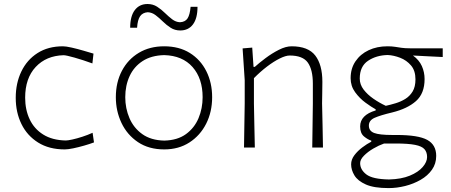

<svg xmlns="http://www.w3.org/2000/svg" viewBox="-20 -736 2251 958"><path d="M303 9.5Q225 9.5 170.2 -24.8Q115.5 -59 87 -117.2Q58.5 -175.5 58.5 -248Q58.5 -321 86.5 -379.2Q114.5 -437.5 167.2 -471.2Q220 -505 294 -505Q309 -505 337.8 -498.5Q366.5 -492 396.5 -483.2Q426.5 -474.5 446.5 -468.5L441 -419.5Q394.5 -436.5 352.2 -448.5Q310 -460.5 297 -460.5Q210.5 -458 158 -401.8Q105.5 -345.5 105.5 -248.5Q105.5 -188.5 128 -140.8Q150.5 -93 195.5 -64.8Q240.5 -36.5 308 -35Q318.5 -35 341.2 -40Q364 -45 391 -53.8Q418 -62.5 442 -73.5L449 -25.5Q428 -17.5 400 -9.5Q372 -1.5 345.8 4Q319.5 9.5 303 9.5Z M799.5 9.5Q722.5 9.5 668.5 -26.8Q614.5 -63 586.2 -122.5Q558 -182 558 -251Q558 -325 588.2 -382.5Q618.5 -440 672.8 -472.5Q727 -505 799 -505Q873.5 -505 927 -471.8Q980.5 -438.5 1009.5 -380.8Q1038.5 -323 1038.5 -251Q1038.5 -178 1008.8 -119Q979 -60 925.2 -25.2Q871.5 9.5 799.5 9.5ZM799.5 -34.5Q865.5 -36 907.8 -66.8Q950 -97.5 970.5 -146.2Q991 -195 991 -251Q991 -344.5 940.8 -401.5Q890.5 -458.5 799.5 -461Q735 -459.5 691.8 -431.5Q648.5 -403.5 626.8 -356.5Q605 -309.5 605 -251Q605 -195.5 626 -146.5Q647 -97.5 690 -66.8Q733 -36 799.5 -34.5ZM879.5 -584Q852.5 -584 831.5 -597.5Q810.5 -611 792.5 -628.8Q774.5 -646.5 756.5 -660.2Q738.5 -674 717 -675Q691.5 -673 679 -655Q666.5 -637 664 -597.5H629.5Q629.5 -655 652.5 -685.5Q675.5 -716 716 -716Q743 -716 764 -702.5Q785 -689 803 -671.2Q821 -653.5 839 -639.8Q857 -626 878 -625Q904.5 -626.5 916 -644.5Q927.5 -662.5 931 -702H965.5Q965.5 -644.5 942.8 -614.2Q920 -584 879.5 -584Z M1197.5 0Q1198.5 -56 1199.2 -107.8Q1200 -159.5 1201 -220.5V-335.5Q1198.5 -374.5 1195.8 -414.5Q1193 -454.5 1190.5 -494.5L1238.5 -498.5L1245 -402.5H1251.5Q1273 -422 1305 -446Q1337 -470 1371.5 -487.5Q1406 -505 1435 -505Q1517.5 -505 1553 -459Q1588.5 -413 1588.5 -327.5Q1588.5 -295 1587.8 -267.8Q1587 -240.5 1587 -220.5Q1588.5 -159.5 1589.5 -107.8Q1590.5 -56 1591.5 0H1538Q1539 -56 1539.5 -107.5Q1540 -159 1541 -219V-318.5Q1541 -388 1516 -423.5Q1491 -459 1425.5 -459Q1405.5 -459 1375.8 -444.2Q1346 -429.5 1312.5 -404Q1279 -378.5 1247 -346V-219Q1248 -159 1249.2 -107.5Q1250.5 -56 1251.5 0Z M1919 202.5Q1846 202.5 1805.5 184.5Q1765 166.5 1748.5 139.2Q1732 112 1732 84Q1732 60 1748.2 38.5Q1764.5 17 1787.8 -0.5Q1811 -18 1832.5 -29V-34.5Q1816 -39 1796.5 -55Q1777 -71 1777 -105Q1777 -162 1854.5 -185V-190.5Q1833.5 -202 1804 -223.5Q1774.5 -245 1752 -275.8Q1729.5 -306.5 1729.5 -346Q1729.5 -394.5 1753.8 -430.2Q1778 -466 1819.5 -485.5Q1861 -505 1913 -505Q1934.5 -505 1950.5 -502.5Q1966.5 -500 1983.5 -497.5Q2000.5 -495 2025 -495H2189V-451.5Q2151 -453.5 2114 -455.2Q2077 -457 2040.5 -459Q2071 -437 2084.8 -406.5Q2098.5 -376 2098.5 -341.5Q2098.5 -269.5 2055.5 -231.5Q2012.5 -193.5 1937 -175Q1878 -161 1849.2 -148.2Q1820.5 -135.5 1820.5 -109.5Q1820.5 -82.5 1847 -72.5Q1873.5 -62.5 1936.5 -62.5H1959Q2067 -62.5 2111.8 -38Q2156.5 -13.5 2156.5 42Q2156.5 81 2135.2 111Q2114 141 2078.8 161.2Q2043.5 181.5 2001.8 192Q1960 202.5 1919 202.5ZM1905 -208Q1928 -213 1953.8 -220.8Q1979.5 -228.5 2002 -242.2Q2024.5 -256 2038.8 -279.5Q2053 -303 2053 -340Q2053 -383.5 2030.8 -409.5Q2008.5 -435.5 1976.5 -447.8Q1944.5 -460 1915 -461.5Q1858 -460.5 1816.5 -432.8Q1775 -405 1775 -344Q1775 -314.5 1794.2 -289.2Q1813.5 -264 1843.5 -243.2Q1873.5 -222.5 1905 -208ZM1921 159.5Q1982.5 158 2024.8 140.5Q2067 123 2089 97.5Q2111 72 2111 47.5Q2111 23.5 2098 8.5Q2085 -6.5 2051 -13.2Q2017 -20 1953.5 -20H1896.5Q1870.5 -11 1842.8 5.2Q1815 21.5 1796 40.8Q1777 60 1777 78Q1777 110.5 1807.8 134.2Q1838.5 158 1921 159.5Z"/></svg>

Font: Commissioner Loud ExtraLight
Style: Regular
Weight: 200
Designer: Kostas Bartsokas
Foundry: Kostas Bartsokas
Version: Version 1.000; ttfautohint (v1.8.3)